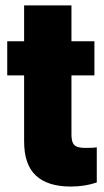

<svg xmlns="http://www.w3.org/2000/svg" viewBox="-20 -681 386 711"><path d="M338.4 -135.3V-5.4Q294.9 9.8 242.2 9.8Q156.7 9.8 113 -30.8Q69.3 -71.3 69.3 -157.7V-401.9H6.8V-528.3H69.3V-661.1H244.6V-528.3H329.6V-401.9H244.6V-184.6Q244.6 -164.6 249 -153.6Q253.4 -142.6 264.6 -137.9Q275.9 -133.3 297.4 -133.3Q326.7 -133.3 338.4 -135.3Z"/></svg>

Font: Heebo Black
Style: Regular
Weight: 900
Designer: Oded Ezer
Foundry: Meir Sadan
Version: Version 2.001; ttfautohint (v1.5.14-ce02) -l 8 -r 50 -G 200 